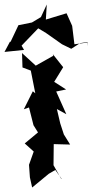

<svg xmlns="http://www.w3.org/2000/svg" viewBox="-65 -795 410 854"><path d="M207 0 168 -69 173 -59 174 -154 247 -152 219 -197 203 -246 188 -310 230 -287 185 -388 229 -397 176 -431 216 -496 170 -554 172 -547 94 -503 33 -559 35 -495 72 -481 92 -380 81 -389 41 -309 64 -317 84 -238 104 -206 45 -157 85 -121 64 -62 68 -6 78 39 152 -22 181 -39 209 0ZM325 -606 266 -598 256 -680C248 -699 239 -717 231 -736L139 -708L143 -775L117 -719L77 -695L17 -683L-18 -609H-21L-45 -564L42 -573L31 -592L105 -669L140 -648L211 -598L252 -578L291 -603L324 -608V-589Z"/></svg>

Font: Asimov Aggro
Style: Medium
Weight: 500
Designer: Google
Version: Version 2.000980; 2014